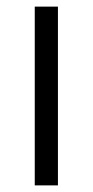

<svg xmlns="http://www.w3.org/2000/svg" viewBox="-20 -560 281 580"><path d="M85 -540H155V0H85Z"/></svg>

Font: Encode Sans Wide
Style: Light
Weight: 300
Designer: Pablo Impallari, Andres Torresi
Foundry: Pablo Impallari, Andres Torresi
Version: Version 1.000; ttfautohint (v1.00) -l 8 -r 50 -G 200 -x 14 -